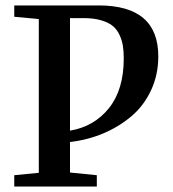

<svg xmlns="http://www.w3.org/2000/svg" viewBox="-20 -683 635 703"><path d="M32.2 0V-41.5L122.1 -50.3V-613.3L32.2 -621.6V-663.1H341.3Q559.6 -663.1 559.6 -476.6Q559.6 -409.2 533 -352.3Q506.3 -295.4 460.9 -257.1Q415.5 -218.8 358.2 -194.6Q300.8 -170.4 236.3 -163.1V-51.3L334.5 -41.5V0ZM286.1 -616.7H236.3V-204.6Q325.2 -219.7 379.2 -287.4Q433.1 -355 433.1 -468.8Q433.1 -496.1 429.7 -516.6Q426.3 -537.1 416.7 -556.9Q407.2 -576.7 391.4 -589.1Q375.5 -601.6 348.9 -609.1Q322.3 -616.7 286.1 -616.7Z"/></svg>

Font: Elstob 6pt Medium
Style: Regular
Weight: 500
Designer: Peter S. Baker
Version: Version 1.015